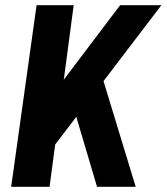

<svg xmlns="http://www.w3.org/2000/svg" viewBox="-20 -720 642 740"><path d="M89 -232 443 -700H602L166 -128ZM121 -700H264L171 0H23ZM252 -344 369 -440 503 0H354Z"/></svg>

Font: Pathway Extreme Condensed
Style: Bold Italic
Weight: 700
Width: 3
Italic angle: -8°
Version: Version 1.001;gftools[0.9.26]